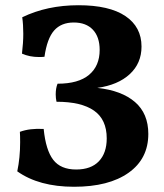

<svg xmlns="http://www.w3.org/2000/svg" viewBox="-20 -705 628 734"><path d="M547 -193Q547 -98 471.5 -44.5Q396 9 263 9Q129 9 46 -50Q57 -102 57 -161Q57 -188 56 -201Q94 -215 147 -212Q155 -131 183.5 -94Q212 -57 271 -57Q328 -57 358 -88.5Q388 -120 388 -176Q388 -248 339.5 -282Q291 -316 196 -316Q193 -330 193 -344Q193 -368 200 -385Q280 -385 320.5 -419Q361 -453 361 -514Q361 -564 335 -591.5Q309 -619 262 -619Q214 -619 187 -588.5Q160 -558 150 -488Q143 -487 129 -487Q93 -487 64 -500Q69 -542 69 -576Q69 -611 65 -639Q160 -685 280 -685Q398 -685 459.5 -643.5Q521 -602 521 -527Q521 -463 476 -421.5Q431 -380 352 -369Q445 -359 496 -315Q547 -271 547 -193Z"/></svg>

Font: Vollkorn SC
Style: Bold
Weight: 700
Designer: Friedrich Althausen
Foundry: Friedrich Althausen
Version: Version 4.015